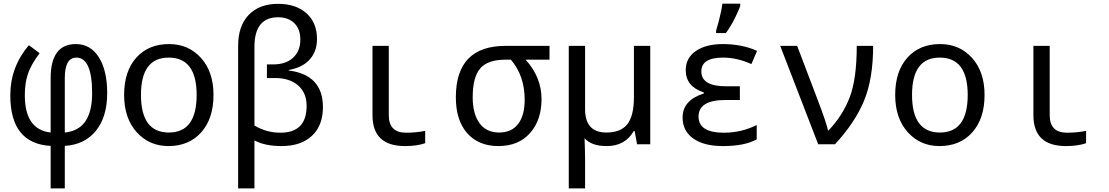

<svg xmlns="http://www.w3.org/2000/svg" viewBox="-20 -786 6041 1046"><path d="M255.9 240.2V8.8Q36.1 -3.4 36.1 -267.1Q36.1 -420.4 137.2 -540L195.8 -496.1Q148.4 -433.1 131.8 -382.8Q115.2 -332.5 115.2 -267.1Q115.2 -80.1 255.9 -64V-359.9Q255.9 -545.9 393.1 -545.9Q473.1 -545.9 518.6 -473.9Q564 -401.9 564 -278.8Q564 -149.9 502.9 -74Q441.9 2 333 8.8V240.2ZM333 -64Q481.9 -78.1 481.9 -277.8Q481.9 -472.2 396 -472.2Q333 -472.2 333 -360.8Z M897.9 9.8Q792.5 9.8 724.4 -66.2Q656.2 -142.1 656.2 -269Q656.2 -397.5 722.4 -471.7Q788.6 -545.9 900.9 -545.9Q1007.3 -545.9 1075.2 -470.2Q1143.1 -394.5 1143.1 -269Q1143.1 -139.6 1076.2 -64.9Q1009.3 9.8 897.9 9.8ZM899.9 -64Q1051.3 -64 1051.3 -269Q1051.3 -472.2 898.9 -472.2Q748 -472.2 748 -269Q748 -64 899.9 -64Z M1553.2 -404.8V-401.9Q1739.3 -378.4 1739.3 -202.1Q1739.3 -102.1 1679.4 -46.1Q1619.6 9.8 1514.2 9.8Q1423.3 9.8 1366.2 -21V240.2H1277.3V-535.2Q1277.3 -645.5 1335.4 -705.3Q1393.6 -765.1 1495.1 -765.1Q1591.8 -765.1 1649.4 -713.9Q1707 -662.6 1707 -573.2Q1707 -506.8 1667.7 -462.4Q1628.4 -418 1553.2 -404.8ZM1366.2 -102.1Q1432.1 -63 1507.3 -63Q1650.4 -63 1650.4 -209Q1650.4 -280.3 1604 -320.6Q1557.6 -360.8 1480 -360.8H1434.1V-435.1H1468.3Q1537.6 -435.1 1576.9 -471.7Q1616.2 -508.3 1616.2 -569.8Q1616.2 -627.4 1583.5 -659.7Q1550.8 -691.9 1495.1 -691.9Q1366.2 -691.9 1366.2 -530.8Z M2098.1 -536.1V-158.2Q2098.1 -63 2192.4 -63Q2247.1 -63 2296.4 -73.2V-5.9Q2251 9.8 2186.5 9.8Q2009.3 9.8 2009.3 -158.2V-536.1Z M2973.6 -536.1V-460.9H2843.3Q2930.2 -365.7 2930.2 -246.1Q2930.2 -131.3 2867.4 -60.8Q2804.7 9.8 2695.3 9.8Q2587.4 9.8 2525.4 -60.3Q2463.4 -130.4 2463.4 -255.9Q2463.4 -536.1 2734.4 -536.1ZM2763.2 -460.9H2734.4Q2637.2 -460.9 2596.2 -413.3Q2555.2 -365.7 2555.2 -255.9Q2555.2 -165.5 2592.5 -114.7Q2629.9 -64 2699.2 -64Q2767.1 -64 2802.7 -110.6Q2838.4 -157.2 2838.4 -242.2Q2838.4 -373.5 2763.2 -460.9Z M3167.5 -190.9Q3167.5 -64 3283.7 -64Q3361.8 -64 3397.7 -109.4Q3433.6 -154.8 3433.6 -257.8V-536.1H3522.5V0H3450.7L3437.5 -71.8H3432.6Q3385.3 9.8 3285.6 9.8Q3201.2 9.8 3164.6 -33.2Q3167.5 41.5 3167.5 84V240.2H3078.6V-536.1H3167.5Z M4010.7 -315.9V-241.2H3932.6Q3785.6 -241.2 3785.6 -150.9Q3785.6 -63 3923.8 -63Q4019.5 -63 4102.5 -105V-26.9Q4037.1 9.8 3918.5 9.8Q3815.4 9.8 3757.1 -31.2Q3698.7 -72.3 3698.7 -146Q3698.7 -240.2 3814.5 -276.9V-282.2Q3715.8 -314.5 3715.8 -403.8Q3715.8 -469.7 3770.5 -507.8Q3825.2 -545.9 3917.5 -545.9Q4022.9 -545.9 4104.5 -508.8L4073.7 -437Q3995.1 -472.2 3919.4 -472.2Q3800.8 -472.2 3800.8 -397Q3800.8 -315.9 3935.5 -315.9ZM3881.3 -619.1 3896 -671.4Q3910.6 -727.1 3915.5 -766.1H4012.7V-755.9Q4012.7 -748 3988.5 -697.3Q3964.4 -646.5 3934.6 -606H3881.3Z M4230.5 -536.1H4322.8L4431.6 -250Q4485.4 -108.9 4490.7 -75.2H4493.7Q4570.3 -155.3 4608.9 -255.4Q4647.5 -355.5 4647.5 -536.1H4736.8Q4736.8 -357.9 4687.7 -238.3Q4638.7 -118.7 4528.8 0H4437.5Z M5098.6 9.8Q4993.2 9.8 4925 -66.2Q4856.9 -142.1 4856.9 -269Q4856.9 -397.5 4923.1 -471.7Q4989.3 -545.9 5101.6 -545.9Q5208 -545.9 5275.9 -470.2Q5343.8 -394.5 5343.8 -269Q5343.8 -139.6 5276.9 -64.9Q5210 9.8 5098.6 9.8ZM5100.6 -64Q5252 -64 5252 -269Q5252 -472.2 5099.6 -472.2Q4948.7 -472.2 4948.7 -269Q4948.7 -64 5100.6 -64Z M5698.7 -536.1V-158.2Q5698.7 -63 5793 -63Q5847.7 -63 5897 -73.2V-5.9Q5851.6 9.8 5787.1 9.8Q5609.9 9.8 5609.9 -158.2V-536.1Z"/></svg>

Font: Apple Sans Adjectives
Style: Regular
Weight: 400
Monospace: yes
Foundry: Apple Sans Adjectives
Version: Version 0.01